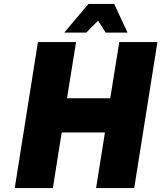

<svg xmlns="http://www.w3.org/2000/svg" viewBox="-20 -957 821 977"><path d="M173 -743H367L321 -457H541L587 -743H781L663 0H469L514 -283H294L249 0H55ZM430 -937H561L629 -791H518L479 -852L419 -791H307Z"/></svg>

Font: Exo Black
Style: Italic
Weight: 900
Italic angle: -9°
Designer: Natanael Gama
Foundry: Natanael Gama
Version: Version 1.500; ttfautohint (v1.6)